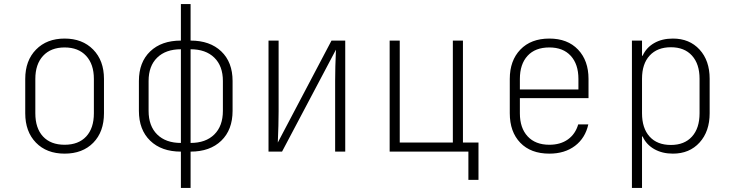

<svg xmlns="http://www.w3.org/2000/svg" viewBox="-20 -751 3640 951"><path d="M105 -190V-360Q105 -451 158.5 -505.5Q212 -560 300 -560Q388 -560 441.5 -505.5Q495 -451 495 -360V-190Q495 -98 442 -44Q389 10 300 10Q211 10 158 -44.5Q105 -99 105 -190ZM445 -190V-360Q445 -433 406.5 -474.5Q368 -516 300 -516Q232 -516 193.5 -474.5Q155 -433 155 -360V-190Q155 -116 193 -75Q231 -34 300 -34Q369 -34 407 -75Q445 -116 445 -190Z M876 0Q780 0 724 -54Q668 -108 668 -202V-350Q668 -443 724 -496.5Q780 -550 876 -550V-731H924V-550Q1020 -550 1076 -496.5Q1132 -443 1132 -350V-202Q1132 -108 1076 -54Q1020 0 924 0V180H876ZM876 -507Q801 -507 758.5 -465.5Q716 -424 716 -350V-202Q716 -127 758.5 -85Q801 -43 876 -43ZM924 -43Q999 -43 1041.5 -85Q1084 -127 1084 -202V-350Q1084 -424 1041.5 -465.5Q999 -507 924 -507Z M1310 0V-550H1360V-200Q1360 -134 1356 -45L1622 -550H1690V0H1640V-350Q1640 -417 1644 -505L1377 0Z M2350 140H2300V0H1910V-550H1960V-45H2223V-550H2273V-45H2350Z M2895 -265H2555V-190Q2555 -117 2593.5 -75.5Q2632 -34 2701 -34Q2756 -34 2793 -60.5Q2830 -87 2844 -135H2894Q2879 -67 2828 -28.5Q2777 10 2701 10Q2609 10 2557 -44Q2505 -98 2505 -190V-360Q2505 -451 2557.5 -505.5Q2610 -560 2701 -560Q2791 -560 2843 -505.5Q2895 -451 2895 -360ZM2555 -308H2845V-360Q2845 -433 2807 -474.5Q2769 -516 2701 -516Q2631 -516 2593 -474.5Q2555 -433 2555 -360Z M3495 -361V-190Q3495 -100 3445 -45Q3395 10 3313 10Q3260 10 3220.5 -12.5Q3181 -35 3163 -75H3160V180H3110V-550H3160V-475H3163Q3181 -515 3220 -537.5Q3259 -560 3313 -560Q3395 -560 3445 -505.5Q3495 -451 3495 -361ZM3445 -361Q3445 -434 3407.5 -475.5Q3370 -517 3303 -517Q3236 -517 3198 -476Q3160 -435 3160 -361V-190Q3160 -116 3197.5 -74.5Q3235 -33 3303 -33Q3370 -33 3407.5 -74.5Q3445 -116 3445 -190Z"/></svg>

Font: JetBrains Mono Extra Light
Style: Regular
Weight: 200
Monospace: yes
Designer: Philipp Nurullin, Konstantin Bulenkov
Foundry: JetBrains
Version: 2.002